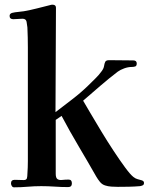

<svg xmlns="http://www.w3.org/2000/svg" viewBox="-20 -796 635 820"><path d="M595 -15Q595 -7 589.5 -4.5Q584 -2 578 -1Q554 1 530 1.5Q506 2 483 2Q470 2 455.5 1Q441 0 429 -4Q416 -8 407 -19Q398 -30 391 -42Q354 -107 316 -171Q278 -235 243 -301L218 -284V-54Q218 -36 225.5 -31Q233 -26 245.5 -27.5Q258 -29 273 -29Q287 -29 287 -13Q287 3 271 3Q242 3 213.5 1Q185 -1 156 -1Q127 -1 98 1.5Q69 4 40 4Q34 4 30.5 -1.5Q27 -7 27 -13Q27 -28 43 -28Q53 -28 62 -27.5Q71 -27 81 -27Q93 -27 95 -35Q97 -43 97 -53Q98 -67 98.5 -81Q99 -95 99 -108V-593Q99 -615 98.5 -636Q98 -657 97 -679Q96 -690 93.5 -703Q91 -716 76 -716Q66 -716 56.5 -715Q47 -714 37 -714Q21 -714 21 -728Q21 -738 32 -741Q44 -744 57 -745Q70 -746 82 -748Q110 -753 137.5 -760Q165 -767 193 -774Q196 -775 198.5 -775.5Q201 -776 204 -776Q219 -776 219 -763Q219 -651 218 -539.5Q217 -428 217 -317Q252 -344 288 -371.5Q324 -399 356 -430Q371 -445 387 -460.5Q403 -476 415 -493Q423 -504 424.5 -514.5Q426 -525 429.5 -532Q433 -539 446 -539Q472 -539 498 -538.5Q524 -538 549 -538Q564 -538 564 -525Q564 -514 557 -512Q550 -510 542 -510Q527 -510 510.5 -504Q494 -498 483 -490Q445 -461 408.5 -429.5Q372 -398 335 -366Q345 -349 365.5 -314Q386 -279 412 -236Q438 -193 465 -152Q492 -111 514.5 -80.5Q537 -50 550 -40Q559 -33 567 -31Q575 -29 585 -26Q595 -23 595 -15Z"/></svg>

Font: Kaisei HarunoUmi
Style: Bold
Weight: 700
Designer: Font-Kai, 金井和夫
Foundry: KAZUO KANAI
Version: Version 5.003